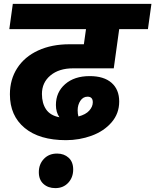

<svg xmlns="http://www.w3.org/2000/svg" viewBox="-20 -716 800 989"><path d="M196 -232Q196 -184 217.5 -152.5Q239 -121 286 -112Q268 -138 268 -175Q268 -241 315.5 -282.5Q363 -324 442 -324Q515 -324 554.5 -289.5Q594 -255 594 -193Q594 -131 554.5 -85.5Q515 -40 452 -17Q389 6 320 6Q183 6 107 -57Q31 -120 31 -230Q31 -307 69 -365.5Q107 -424 176.5 -456Q246 -488 338 -488H412L423 -566H28L46 -696H760L742 -566H594L566 -364H356Q284 -364 240 -327.5Q196 -291 196 -232ZM380 -148Q380 -129 384 -116Q422 -126 440 -146.5Q458 -167 458 -189Q458 -218 431 -218Q408 -218 394 -197Q380 -176 380 -148ZM180 171Q180 130 206 102.5Q232 75 274 75Q310 75 333.5 96.5Q357 118 357 157Q357 198 331.5 225.5Q306 253 265 253Q228 253 204 231.5Q180 210 180 171Z"/></svg>

Font: FiraGO Heavy
Style: Italic
Weight: 900
Italic angle: -8°
Designer: bBox Type GmbH
Foundry: bBox Type GmbH
Version: Version 1.001